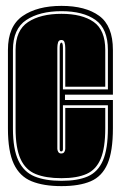

<svg xmlns="http://www.w3.org/2000/svg" viewBox="-20 -623 410 653"><path d="M189 10Q128 10 87.5 -6.5Q47 -23 27 -65.5Q7 -108 7 -186V-453Q7 -534 57 -568.5Q107 -603 189 -603Q271 -603 317.5 -569Q364 -535 364 -453V-301H201V-283H364V-187Q364 -108 345.5 -65.5Q327 -23 288.5 -6.5Q250 10 189 10ZM189 -8Q244 -8 278.5 -23Q313 -38 330 -77Q347 -116 347 -187V-265H194V-116Q194 -108 188 -108Q183 -108 183 -116V-460Q183 -478 189 -478Q194 -478 194 -460V-319H347V-453Q347 -525 305 -555Q263 -585 189 -585Q115 -585 69.5 -555Q24 -525 24 -453V-186Q24 -116 42.5 -77Q61 -38 97.5 -23Q134 -8 189 -8ZM189 -17Q136 -17 101.5 -31Q67 -45 50 -82Q33 -119 33 -186V-453Q33 -520 75.5 -548Q118 -576 189 -576Q259 -576 298.5 -548.5Q338 -521 338 -453V-328H202V-460Q202 -471 199.5 -479Q197 -487 189 -487Q180 -487 177.5 -479Q175 -471 175 -460V-117Q175 -112 178 -106.5Q181 -101 188 -101Q196 -101 199 -106.5Q202 -112 202 -117V-256H338V-187Q338 -120 322.5 -83Q307 -46 274.5 -31.5Q242 -17 189 -17Z"/></svg>

Font: Alumni Sans Collegiate One
Style: Regular
Weight: 400
Designer: Robert E. Leuschke
Foundry: Robert E. Leuschke
Version: Version 1.100